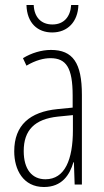

<svg xmlns="http://www.w3.org/2000/svg" viewBox="-20 -739 416 769"><path d="M294 -719H265C262 -672 236 -641 190 -641C144 -641 117 -671 115 -719H86C88 -646 131 -609 189 -609C251 -609 292 -652 294 -719ZM184 -539C147 -539 106 -527 72 -506L86 -476C123 -498 156 -506 182 -506C245 -506 271 -468 271 -356V-308L210 -302C100 -291 37 -238 37 -133C37 -59 73 10 156 10C228 10 259 -38 274 -89H276L279 0H308V-359C308 -487 272 -539 184 -539ZM212 -272 272 -278V-218C272 -100 240 -21 162 -21C108 -21 75 -61 75 -134C75 -218 119 -262 212 -272Z"/></svg>

Font: Noto Sans Telugu ExtraCondensed ExtraLight
Style: Regular
Weight: 200
Width: 2
Designer: Jelle Bosma - Monotype Design Team
Foundry: Monotype Imaging Inc.
Version: Version 2.005